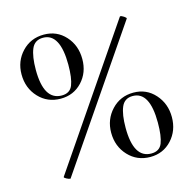

<svg xmlns="http://www.w3.org/2000/svg" viewBox="-88 -649 750 744"><g transform="rotate(-15 287.0 -277.0)"><path d="M27 -433Q27 -486 62 -523Q97 -560 150 -560Q202 -560 236 -522.5Q270 -485 270 -430Q270 -376 236 -339.5Q202 -303 150 -303Q97 -303 62 -340.5Q27 -378 27 -433ZM212 -423Q212 -485 195 -517Q178 -549 144 -549Q110 -549 97.5 -519Q85 -489 85 -436Q85 -314 157 -314Q190 -314 201 -341.5Q212 -369 212 -423ZM304 -125Q304 -178 339 -215.5Q374 -253 427 -253Q479 -253 513 -215Q547 -177 547 -123Q547 -69 513 -32Q479 5 427 5Q374 5 339 -32.5Q304 -70 304 -125ZM489 -116Q489 -241 421 -241Q388 -241 375.5 -211.5Q363 -182 363 -129Q363 -7 434 -7Q467 -7 478 -34.5Q489 -62 489 -116ZM105 6Q100 6 90.5 1Q81 -4 82 -7L453 -551L455 -552Q460 -552 469 -546Q478 -540 477 -537L106 6Z"/></g></svg>

Font: Cormorant
Style: Regular
Weight: 400
Designer: Christian Thalmann (Catharsis Fonts)
Foundry: Catharsis Fonts
Version: Version 4.000